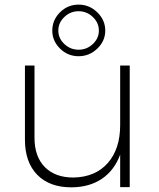

<svg xmlns="http://www.w3.org/2000/svg" viewBox="-20 -802 681 823"><path d="M204.1 -670.9Q204.1 -716.3 237.3 -749.3Q270.5 -782.2 316.9 -782.2Q363.3 -782.2 397.2 -749Q431.2 -715.8 431.2 -670.9Q431.2 -626.5 397.2 -593.8Q363.3 -561 316.9 -561Q270.5 -561 237.3 -593.8Q204.1 -626.5 204.1 -670.9ZM230 -670.9Q230 -637.7 255.9 -613.3Q281.7 -588.9 316.9 -588.9Q352.1 -588.9 377.9 -613.3Q403.8 -637.7 403.8 -670.9Q403.8 -704.6 377.9 -729.2Q352.1 -753.9 316.9 -753.9Q281.7 -753.9 255.9 -729.2Q230 -704.6 230 -670.9ZM536.1 -521V0H495.1V-139.2Q470.2 -71.8 416.7 -35.6Q363.3 0.5 286.1 1Q191.9 1 139.4 -53Q86.9 -106.9 86.9 -203.1V-521H127.9V-210.9Q127.9 -130.9 172.1 -85.9Q216.3 -41 294.9 -41Q389.2 -43 442.1 -103.3Q495.1 -163.6 495.1 -266.1V-521Z"/></svg>

Font: Montserrat Ultra Light
Style: Regular
Weight: 200
Designer: Julieta Ulanovsky
Foundry: Julieta Ulanovsky
Version: Version 3.001;PS 003.001;hotconv 1.0.70;makeotf.lib2.5.58329